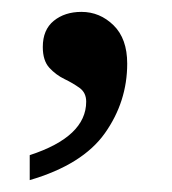

<svg xmlns="http://www.w3.org/2000/svg" viewBox="-20 -149 290 323"><path d="M30 112Q125 81 125 22Q125 7 114 -1Q103 -9 88.5 -16Q74 -23 63 -35Q52 -47 52 -70Q52 -99 70.5 -114Q89 -129 117 -129Q148 -129 171 -106.5Q194 -84 194 -42Q194 22 156.5 75Q119 128 30 154Z"/></svg>

Font: Noto Serif Yezidi
Style: Regular
Weight: 400
Designer: Dalton Maag Ltd
Foundry: Dalton Maag Ltd
Version: Version 1.001; ttfautohint (v1.8.4.7-5d5b)